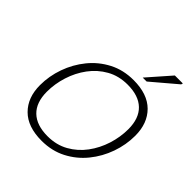

<svg xmlns="http://www.w3.org/2000/svg" viewBox="-245 -1108 1292 1292"><g transform="rotate(45 401.0 -462.5)"><path d="M777.5 -459.5Q777.5 -373.5 748 -290Q718.5 -206.5 663.5 -138.8Q608.5 -71 530.5 -30.5Q452.5 10 355.5 10Q222.5 10 152.8 -59.8Q83 -129.5 83 -247.5Q83 -333.5 112.5 -417Q142 -500.5 197 -568.2Q252 -636 330 -676.5Q408 -717 505 -717Q638 -717 707.8 -647.2Q777.5 -577.5 777.5 -459.5ZM147 -249Q147 -146.5 202.2 -93.2Q257.5 -40 362 -40Q446 -40 511.2 -76.8Q576.5 -113.5 621.5 -174.2Q666.5 -235 690 -309.2Q713.5 -383.5 713.5 -458Q713.5 -560.5 658.2 -613.8Q603 -667 498 -667Q414.5 -667 349.2 -630.2Q284 -593.5 239 -532.8Q194 -472 170.5 -397.8Q147 -323.5 147 -249ZM536 -772 679 -935H755L751.5 -923L573.5 -772Z"/></g></svg>

Font: Newsreader 6pt Light
Style: Italic
Weight: 300
Italic angle: -17°
Designer: Hugues Gentile
Foundry: Production Type
Version: Version 1.003; ttfautohint (v1.8.3)